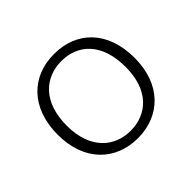

<svg xmlns="http://www.w3.org/2000/svg" viewBox="-131 -705 886 886"><g transform="rotate(-45 312.0 -261.5)"><path d="M312 13C459 13 563 -90 563 -260C563 -437 459 -536 312 -536C166 -536 61 -435 61 -260C61 -86 168 13 312 13ZM312 -35C210 -35 120 -105 120 -260C120 -418 209 -489 313 -489C418 -489 504 -419 504 -260C504 -107 418 -35 312 -35Z"/></g></svg>

Font: FiraGO Light
Style: Regular
Weight: 300
Designer: bBox Type
Foundry: bBox Type GmbH
Version: Version 1.001;PS 001.001;hotconv 1.0.88;makeotf.lib2.5.64775